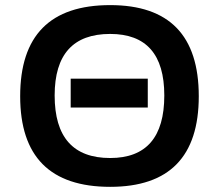

<svg xmlns="http://www.w3.org/2000/svg" viewBox="-20 -723 853 748"><path d="M409.2 -107.4Q620.1 -107.4 620.1 -351.1Q620.1 -590.8 409.2 -590.8Q192.9 -590.8 192.9 -351.1Q192.9 -107.4 409.2 -107.4ZM58.6 -348.1Q58.6 -703.1 409.2 -703.1Q754.4 -703.1 754.4 -348.1Q754.4 4.9 409.2 4.9Q58.6 4.9 58.6 -348.1ZM255.4 -416.5H555.7V-304.2H255.4Z"/></svg>

Font: Voltera
Style: Bold
Weight: 700
Designer: Bernd Montag
Version: Version 1.301